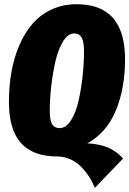

<svg xmlns="http://www.w3.org/2000/svg" viewBox="-20 -736 621 923"><path d="M399.9 -46.9Q458 -43.9 498.5 -26.9Q539.1 -9.8 571.8 25.9L436 167Q423.8 137.2 407.5 112.1Q391.1 86.9 368.7 64.5Q346.2 42 316.7 29.1Q287.1 16.1 253.9 16.1Q138.7 16.1 80.8 -48.6Q22.9 -113.3 22.9 -246.1Q22.9 -322.3 35.2 -390.9Q47.4 -459.5 73.2 -519.3Q99.1 -579.1 137 -622.6Q174.8 -666 229 -690.9Q283.2 -715.8 349.1 -715.8Q581.1 -715.8 581.1 -451.2Q581.1 -310.1 536.4 -203.6Q491.7 -97.2 399.9 -46.9ZM219.2 -202.1Q219.2 -157.7 230.5 -138.9Q241.7 -120.1 266.1 -120.1Q297.4 -120.1 321.3 -157.7Q345.2 -195.3 358.2 -253.9Q371.1 -312.5 377.4 -372.6Q383.8 -432.6 383.8 -488.8Q383.8 -534.7 372.6 -554.9Q361.3 -575.2 336.9 -575.2Q306.6 -575.2 282.7 -536.1Q258.8 -497.1 245.6 -437.3Q232.4 -377.4 225.8 -316.7Q219.2 -255.9 219.2 -202.1Z"/></svg>

Font: Fira Sans Compressed Heavy
Style: Italic
Weight: 900
Width: 3
Italic angle: -8°
Designer: Carrois Corporate & Edenspiekermann AG
Foundry: Carrois Corporate GbR & Edenspiekermann AG
Version: Version 4.203;PS 004.203;hotconv 1.0.88;makeotf.lib2.5.64775